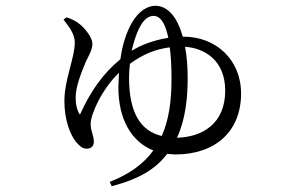

<svg xmlns="http://www.w3.org/2000/svg" viewBox="-20 -573 1040 665"><path d="M200 -505C216 -484 239 -458 239 -425C239 -373 203 -297 203 -223C203 -154 225 -104 243 -82C255 -68 265 -58 280 -58C297 -58 305 -68 305 -82C305 -105 294 -117 294 -144C294 -177 332 -263 392 -321L390 -271C390 -160 435 -82 511 -52C478 -6 429 30 360 57L367 72C465 46 519 12 559 -40L587 -38C727 -38 815 -119 815 -249C815 -367 727 -446 616 -446H613C595 -512 562 -553 518 -553C492 -553 460 -536 435 -491C418 -460 404 -420 397 -368C335 -317 292 -254 257 -176C247 -189 242 -212 242 -235C242 -274 262 -322 278 -361C287 -379 300 -401 300 -421C300 -444 274 -474 259 -487C245 -499 228 -508 210 -513ZM430 -352C475 -385 519 -403 568 -409C572 -380 574 -344 574 -299C574 -223 565 -157 540 -102C465 -120 427 -185 427 -304C427 -320 428 -336 430 -352ZM621 -411C690 -406 760 -363 760 -259C760 -144 680 -98 593 -96C623 -160 630 -236 630 -303C630 -342 627 -379 621 -411ZM436 -397C443 -426 451 -453 461 -473C477 -506 494 -518 512 -518C532 -518 551 -500 563 -442C512 -434 468 -417 436 -397Z"/></svg>

Font: Harano Aji Mincho KR
Style: Regular
Weight: 400
Foundry: Masamichi Hosoda
Version: HaranoAjiMinchoKR-Regular version 20230610;ttx 4.39.4